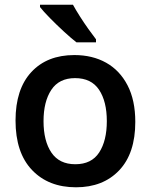

<svg xmlns="http://www.w3.org/2000/svg" viewBox="-20 -786 640 816"><path d="M303 10Q186 10 116 -63.5Q46 -137 46 -274Q46 -407 113 -479.5Q180 -552 296 -552Q373 -552 431 -519.5Q489 -487 522 -423.5Q555 -360 555 -268Q555 -134 486.5 -62Q418 10 303 10ZM300 -88Q369 -88 401.5 -138Q434 -188 434 -271Q434 -355 401 -404.5Q368 -454 299 -454Q231 -454 198 -404Q165 -354 165 -271Q165 -187 198.5 -137.5Q232 -88 300 -88ZM305 -606Q283 -623 252 -651.5Q221 -680 192.5 -709Q164 -738 150 -756V-766H290Q302 -744 319.5 -716.5Q337 -689 355.5 -663Q374 -637 388 -619V-606Z"/></svg>

Font: Noto Sans Mono SemiBold
Style: Regular
Weight: 600
Designer: Monotype Design Team
Foundry: Monotype Imaging Inc.
Version: Version 2.014; ttfautohint (v1.8.4.7-5d5b)